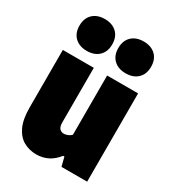

<svg xmlns="http://www.w3.org/2000/svg" viewBox="-195 -917 936 1036"><g transform="rotate(30 272.5 -399.0)"><path d="M194 10Q150 10 114.5 -9.8Q79 -29.5 58 -74Q37 -118.5 37 -193V-550H230V-211Q230 -182.5 240.8 -171.8Q251.5 -161 267 -161Q278.5 -161 291.8 -166.5Q305 -172 313 -181V-550H506V0H346L332 -56H324Q273 10 194 10ZM393 -610Q346.5 -610 318.8 -636.2Q291 -662.5 291 -709Q291 -755.5 318.8 -781.8Q346.5 -808 393 -808Q439.5 -808 467.2 -781.8Q495 -755.5 495 -709Q495 -662.5 467.2 -636.2Q439.5 -610 393 -610ZM151 -610Q104.5 -610 76.8 -636.2Q49 -662.5 49 -709Q49 -755.5 76.8 -781.8Q104.5 -808 151 -808Q197.5 -808 225.2 -781.8Q253 -755.5 253 -709Q253 -662.5 225.2 -636.2Q197.5 -610 151 -610Z"/></g></svg>

Font: Encode Sans Condensed Black
Style: Regular
Weight: 900
Width: 3
Designer: Multiple Designers
Foundry: Impallari Type
Version: Version 3.000; ttfautohint (v1.8.3) -l 8 -r 50 -G 200 -x 14 